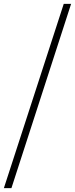

<svg xmlns="http://www.w3.org/2000/svg" viewBox="-22 -844 387 991"><path d="M307 -824H345L37 127H-2Z"/></svg>

Font: Argentum Sans ExtraLight
Style: Regular
Weight: 275
Designer: Julieta Ulanovsky (Modified by Cristiano Sobral)
Foundry: Julieta Ulanovsky
Version: Version 1.000; ttfautohint (v1.5.65-e2d9)